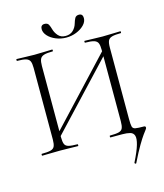

<svg xmlns="http://www.w3.org/2000/svg" viewBox="-140 -896 1026 1200"><g transform="rotate(-15 373.0 -296.0)"><path d="M36 0Q34 0 34 -6Q34 -12 36 -12Q74 -12 93.5 -17Q113 -22 119.5 -37Q126 -52 126 -81V-544Q126 -573 119.5 -587.5Q113 -602 94 -607.5Q75 -613 37 -613Q35 -613 35 -619Q35 -625 37 -625Q61 -625 90.5 -623.5Q120 -622 152 -622Q187 -622 216 -623.5Q245 -625 268 -625Q270 -625 270 -619Q270 -613 268 -613Q230 -613 211 -607Q192 -601 185.5 -586Q179 -571 179 -542V-81Q179 -52 185 -37Q191 -22 210.5 -17Q230 -12 268 -12Q270 -12 270 -6Q270 0 268 0Q244 0 215.5 -1Q187 -2 152 -2Q120 -2 90 -1Q60 0 36 0ZM164 -73 149 -88 588 -557 604 -542ZM591 198Q589 201 584.5 198Q580 195 581 192Q614 126 625 87.5Q636 49 630 30Q624 11 604 5.5Q584 0 554 0H477Q475 0 475 -6Q475 -12 477 -12Q516 -12 535 -17Q554 -22 560 -37Q566 -52 566 -81V-542Q566 -571 560 -586Q554 -601 535 -607Q516 -613 477 -613Q475 -613 475 -619Q475 -625 477 -625Q501 -625 530 -623.5Q559 -622 593 -622Q625 -622 655 -623.5Q685 -625 709 -625Q711 -625 711 -619Q711 -613 709 -613Q671 -613 651.5 -607.5Q632 -602 625.5 -587.5Q619 -573 619 -544V-81Q619 -47 622.5 -32.5Q626 -18 642.5 -15Q659 -12 697 -12Q708 -12 708 -2Q708 3 702 10.5Q696 18 682.5 36.5Q669 55 646.5 93Q624 131 591 198ZM372 -685Q402 -685 420.5 -703Q439 -721 446 -746Q451 -764 458.5 -778Q466 -792 485 -792Q498 -792 504 -784.5Q510 -777 510 -764Q510 -740 490 -719.5Q470 -699 439 -686.5Q408 -674 373 -674Q338 -674 306.5 -687Q275 -700 256 -721Q237 -742 237 -765Q237 -778 243.5 -785Q250 -792 262 -792Q282 -792 289 -778.5Q296 -765 301 -746Q307 -724 324 -704.5Q341 -685 372 -685Z"/></g></svg>

Font: Cormorant Light
Style: Regular
Weight: 300
Designer: Christian Thalmann (Catharsis Fonts)
Foundry: Catharsis Fonts
Version: Version 4.000